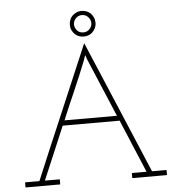

<svg xmlns="http://www.w3.org/2000/svg" viewBox="-59 -959 939 1014"><g transform="rotate(-5 410.0 -451.5)"><path d="M219 0H35V-27H111Q185 -204 260 -379Q335 -554 410 -732Q485 -554 559.5 -379Q634 -204 708 -27H785V0H601V-27H679Q650 -97 620 -167Q590 -237 561 -308H259Q228 -234 199.5 -167Q171 -100 140 -27H219ZM401 -643Q370 -564 336.5 -488Q303 -412 271 -335H549L419 -643L410 -669Q408 -664 405.5 -657.5Q403 -651 401 -643ZM479 -835Q479 -819 473 -806.5Q467 -794 457 -784Q448 -776 436 -771.5Q424 -767 411 -767Q398 -767 386 -771.5Q374 -776 365 -784Q355 -794 349 -806.5Q343 -819 343 -835Q343 -848 347.5 -860Q352 -872 360 -881Q370 -891 382.5 -897Q395 -903 411 -903Q424 -903 436 -898.5Q448 -894 457 -886Q467 -876 473 -863.5Q479 -851 479 -835ZM365 -835Q365 -818 377.5 -803.5Q390 -789 411 -789Q430 -789 443.5 -802.5Q457 -816 457 -835Q457 -852 444 -866.5Q431 -881 411 -881Q391 -881 378 -867Q365 -853 365 -835Z"/></g></svg>

Font: Josefin Slab Light
Style: Regular
Weight: 300
Designer: Santiago Orozco
Foundry: Typemade
Version: Version 2.000